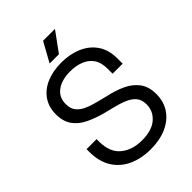

<svg xmlns="http://www.w3.org/2000/svg" viewBox="-254 -993 1121 1121"><g transform="rotate(-45 306.5 -432.5)"><path d="M313 14Q237 14 177 -13Q117 -40 82.5 -94.5Q48 -149 48 -231V-252H131V-231Q131 -144 182 -101.5Q233 -59 313 -59Q395 -59 438 -96Q481 -133 481 -189Q481 -228 461.5 -251Q442 -274 407 -288.5Q372 -303 325 -314L273 -327Q212 -343 165 -366Q118 -389 91.5 -426.5Q65 -464 65 -523Q65 -582 94.5 -625Q124 -668 177.5 -691Q231 -714 301 -714Q372 -714 428.5 -689.5Q485 -665 517.5 -617.5Q550 -570 550 -498V-456H467V-498Q467 -549 445.5 -580Q424 -611 386.5 -626Q349 -641 301 -641Q232 -641 190 -610.5Q148 -580 148 -524Q148 -487 166 -464Q184 -441 217 -426.5Q250 -412 296 -401L348 -388Q409 -375 457.5 -352.5Q506 -330 535 -291.5Q564 -253 564 -191Q564 -129 533 -83Q502 -37 445.5 -11.5Q389 14 313 14ZM249 -758 316 -879H414L326 -758Z"/></g></svg>

Font: Space Grotesk
Style: Regular
Weight: 400
Designer: Florian Karsten
Foundry: Florian Karsten
Version: Version 2.000